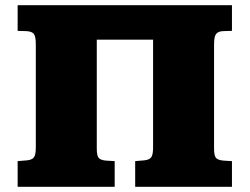

<svg xmlns="http://www.w3.org/2000/svg" viewBox="-20 -720 962 740"><path d="M48 0V-99L84 -102Q104 -104 111 -114Q118 -124 118 -152V-550Q118 -579 110.5 -589Q103 -599 82 -600L48 -601V-700H874V-601L839 -600Q820 -599 812.5 -588.5Q805 -578 805 -549V-148Q805 -121 812 -112Q819 -103 841 -101L874 -99V0H501V-99L536 -102Q556 -104 563 -114Q570 -124 570 -152V-567H353V-148Q353 -121 360 -112Q367 -103 388 -101L422 -99V0Z"/></svg>

Font: Literata Variable Black
Style: Regular
Weight: 900
Designer: Latin by Veronika Burian and Jose Scaglione. Greek by Irene Vlachou. Cyrillic by Vera Evstafieva.
Foundry: TypeTogether
Version: Version 3.021